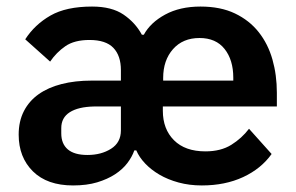

<svg xmlns="http://www.w3.org/2000/svg" viewBox="-20 -554 904 586"><path d="M267 -229Q219 -228 193 -211.5Q167 -195 167 -163V-147Q167 -115 187 -98Q207 -81 247 -81Q289 -81 319 -100Q349 -119 349 -156V-229ZM692 -308V-317Q692 -371 665.5 -404.5Q639 -438 589 -438Q538 -438 508 -404Q478 -370 478 -316V-308ZM607 -92Q654 -92 686 -112Q718 -132 740 -161L809 -84Q777 -39 722 -13.5Q667 12 596 12Q558 12 525 3Q492 -6 466.5 -21Q441 -36 423 -55Q405 -74 396 -95H390Q383 -75 368.5 -56Q354 -37 331 -22Q308 -7 276.5 2.5Q245 12 203 12Q124 12 80.5 -31Q37 -74 37 -143Q37 -184 53 -215Q69 -246 98 -266.5Q127 -287 168 -297.5Q209 -308 260 -308H349V-340Q349 -384 326 -408Q303 -432 253 -432Q207 -432 179.5 -413Q152 -394 133 -366L57 -434Q86 -479 134 -506.5Q182 -534 261 -534Q321 -534 357 -509.5Q393 -485 413 -448H419Q439 -485 484 -509.5Q529 -534 592 -534Q653 -534 697 -513Q741 -492 769.5 -456Q798 -420 811.5 -372.5Q825 -325 825 -271V-229H477V-216Q477 -160 511 -126Q545 -92 607 -92Z"/></svg>

Font: IBM Plex Sans Arabic SemiBold
Style: Regular
Weight: 600
Designer: Mike Abbink, Paul van der Laan, Pieter van Rosmalen, Wael Morcos, Khajak Apelian
Foundry: Bold Monday
Version: Version 1.1